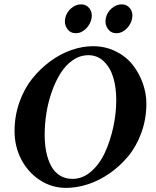

<svg xmlns="http://www.w3.org/2000/svg" viewBox="-20 -867 728 896"><path d="M547.9 -846.7Q572.8 -846.7 587.2 -827.4Q601.6 -808.1 596.7 -781.2Q591.3 -753.4 570.1 -732.7Q548.8 -711.9 523.4 -711.9Q497.6 -711.9 482.9 -732.9Q468.3 -753.9 473.6 -781.2Q479 -808.6 500.7 -827.6Q522.5 -846.7 547.9 -846.7ZM358.4 -846.7Q383.3 -846.7 397.7 -827.4Q412.1 -808.1 407.2 -781.2Q401.9 -753.4 380.6 -732.7Q359.4 -711.9 334 -711.9Q308.1 -711.9 293.5 -732.9Q278.8 -753.9 284.2 -781.2Q289.6 -808.6 311.3 -827.6Q333 -846.7 358.4 -846.7ZM392.6 -609.4Q353.5 -609.4 319.8 -586.2Q286.1 -563 262.5 -525.1Q238.8 -487.3 221.7 -438.7Q204.6 -390.1 196.5 -338.9Q188.5 -287.6 188.5 -238.3Q188.5 -194.8 195.8 -158.4Q203.1 -122.1 218.3 -93.3Q233.4 -64.5 259 -48.3Q284.7 -32.2 318.4 -32.2Q365.7 -32.2 405.5 -66.9Q445.3 -101.6 470.2 -156.2Q495.1 -210.9 508.8 -274.7Q522.5 -338.4 522.5 -400.4Q522.5 -458.5 508.8 -504.6Q495.1 -550.8 465.1 -580.1Q435.1 -609.4 392.6 -609.4ZM414.1 -651.4Q471.7 -651.4 520 -627.4Q568.4 -603.5 598.9 -564.7Q629.4 -525.9 646.2 -478.8Q663.1 -431.6 663.1 -383.8Q663.1 -311.5 639.6 -247.3Q616.2 -183.1 577.6 -137Q539.1 -90.8 490.2 -57.1Q441.4 -23.4 389.4 -6.8Q337.4 9.8 288.1 9.8Q221.2 9.8 165.8 -26.6Q110.4 -63 79.1 -123.5Q47.9 -184.1 47.9 -254.9Q47.9 -325.2 70.3 -389.2Q92.8 -453.1 130.4 -500Q168 -546.9 215.3 -581.5Q262.7 -616.2 314 -633.8Q365.2 -651.4 414.1 -651.4Z"/></svg>

Font: Crimson
Style: BoldItalic
Weight: 700
Italic angle: -11°
Version: Version 0.8